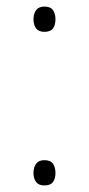

<svg xmlns="http://www.w3.org/2000/svg" viewBox="-20 -556 270 585"><path d="M82 -497Q82 -514 90 -525Q98 -536 115 -536Q134 -536 141.5 -525Q149 -514 149 -497Q149 -480 141.5 -469.5Q134 -459 115 -459Q98 -459 90 -469.5Q82 -480 82 -497ZM82 -29Q82 -46 90 -57Q98 -68 115 -68Q134 -68 141.5 -57Q149 -46 149 -29Q149 -12 141.5 -1.5Q134 9 115 9Q98 9 90 -1.5Q82 -12 82 -29Z"/></svg>

Font: Noto Sans ExtraLight
Style: Regular
Weight: 200
Designer: Monotype Design Team
Foundry: Monotype Imaging Inc.
Version: Version 2.007